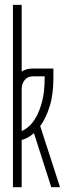

<svg xmlns="http://www.w3.org/2000/svg" viewBox="-20 -784 274 804"><path d="M194.8 0 122.1 -226.6Q108.9 -214.8 95.7 -207.8Q82.5 -200.7 70.8 -197.8V0H34.2V-763.7H70.8V-484.4Q80.6 -490.7 92 -493.9Q103.5 -497.1 119.1 -497.1H203.6V-458.5Q203.6 -386.7 187.5 -336.9Q171.4 -287.1 148.4 -255.9L231.4 0ZM70.8 -235.4Q83 -239.7 99.4 -253.4Q115.7 -267.1 130.9 -293.2Q146 -319.3 156.5 -359.9Q167 -400.4 167 -458.5V-464.4H119.1Q95.7 -464.4 83.3 -448.7Q70.8 -433.1 70.8 -410.6Z"/></svg>

Font: Tulpen One
Style: Regular
Weight: 400
Designer: Naima Ben Ayed
Foundry: Naima Ben Ayed, Anton Koovit
Version: Version 1.002